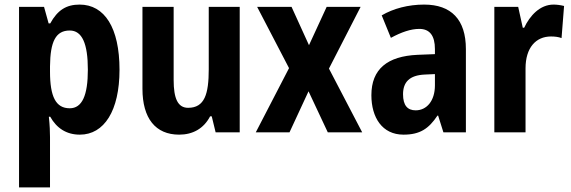

<svg xmlns="http://www.w3.org/2000/svg" viewBox="-20 -577 2491 837"><path d="M327 -557C269 -557 231 -533 199 -475H192L172 -547H63V240H198V21C198 -1 197 -31 193 -68H199C227 -18 270 10 328 10C434 10 501 -94 501 -273C501 -456 436 -557 327 -557ZM284 -444C338 -444 363 -387 363 -273C363 -161 338 -105 284 -105C223 -105 198 -156 198 -265V-288C199 -396 223 -444 284 -444Z M1025 -547H890V-275C890 -167 872 -107 800 -107C755 -107 737 -148 737 -228V-547H601V-190C601 -61 658 10 761 10C820 10 868 -16 896 -70H903L920 0H1025Z M1240 -280 1095 0H1242L1325 -179L1409 0H1559L1414 -278L1552 -547H1404L1327 -380L1251 -547H1101Z M1829 -557C1760 -557 1695 -540 1644 -510L1684 -412C1730 -437 1771 -451 1808 -451C1853 -451 1876 -422 1876 -363V-341L1800 -338C1669 -332 1599 -276 1599 -162C1599 -65 1646 10 1739 10C1811 10 1849 -16 1887 -73H1890L1913 0H2011V-363C2011 -492 1947 -557 1829 -557ZM1832 -252 1876 -254V-205C1876 -137 1840 -96 1792 -96C1757 -96 1737 -117 1737 -166C1737 -219 1765 -249 1832 -252Z M2393 -557C2334 -557 2290 -509 2265 -456H2259L2239 -547H2135V0H2271V-279C2271 -369 2316 -418 2382 -418C2399 -418 2415 -416 2428 -411L2439 -551C2423 -555 2407 -557 2393 -557Z"/></svg>

Font: Noto Sans Arabic UI Cn
Style: Bold
Weight: 700
Width: 3
Designer: Monotype Design Team, Nadine Chahine and Nizar Qandah
Foundry: Monotype Imaging Inc.
Version: Version 2.010